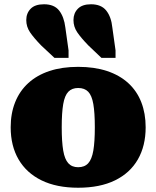

<svg xmlns="http://www.w3.org/2000/svg" viewBox="-20 -867 732 899"><path d="M506 -738 521 -631V-596H455L394 -654Q359 -690 341.5 -716Q324 -742 324 -773Q324 -805 344.5 -826Q365 -847 406 -847Q454 -847 477.5 -817.5Q501 -788 506 -738ZM286 -738 301 -631V-596H235L173 -654Q138 -690 120.5 -716Q103 -742 103 -773Q103 -805 123.5 -826Q144 -847 186 -847Q234 -847 257 -817.5Q280 -788 286 -738ZM662 -271Q662 -184 625.5 -120.5Q589 -57 518.5 -22.5Q448 12 346 12Q245 12 174.5 -22.5Q104 -57 67 -120.5Q30 -184 30 -271Q30 -336 51 -388.5Q72 -441 112.5 -478Q153 -515 211.5 -534.5Q270 -554 346 -554Q422 -554 481 -534.5Q540 -515 580.5 -478Q621 -441 641.5 -388.5Q662 -336 662 -271ZM269 -271Q269 -203 276 -162Q283 -121 300 -102.5Q317 -84 346 -84Q376 -84 393 -102.5Q410 -121 417 -162Q424 -203 424 -271Q424 -339 417 -379.5Q410 -420 393 -437.5Q376 -455 346 -455Q317 -455 300 -437.5Q283 -420 276 -379.5Q269 -339 269 -271Z"/></svg>

Font: Roboto Serif 20pt Black
Style: Regular
Weight: 900
Version: Version 1.008